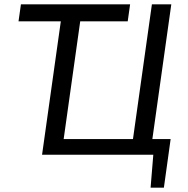

<svg xmlns="http://www.w3.org/2000/svg" viewBox="-20 -710 862 881"><path d="M580 0 677 -690H766L669 0ZM173 0 270 -690H359L262 0ZM254 0 264 -72H763L753 0ZM671 151 684 -7H754L732 151ZM65 -612 76 -690H577L566 -612Z"/></svg>

Font: Exo 2
Style: Italic
Weight: 400
Italic angle: -8°
Designer: Natanael Gama
Foundry: Natanael Gama
Version: Version 2.010